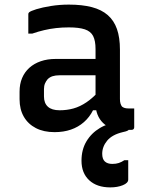

<svg xmlns="http://www.w3.org/2000/svg" viewBox="-20 -564 640 834"><path d="M501 -348Q501 -321 501 -294.5Q501 -268 501 -240.5Q501 -213 501 -186Q501 -159 501 -134Q501 -122 503.5 -114Q506 -106 510 -101Q515 -97 521.5 -95Q528 -93 537 -93Q539 -93 541.5 -93Q544 -93 547 -93H563Q563 -72 563 -52Q563 -32 563 -11Q563 -6 560 -3Q557 0 552 0Q547 0 533.5 0Q520 0 510 0Q484 0 463.5 -7.5Q443 -15 427.5 -30Q412 -45 403.5 -66.5Q395 -88 395 -116Q395 -150 395 -185.5Q395 -221 395 -255Q395 -271 395 -287Q395 -303 395 -319Q395 -335 395 -351Q395 -387 384.5 -407.5Q374 -428 348.5 -436.5Q323 -445 279 -445Q250 -445 223.5 -442Q197 -439 171.5 -433Q146 -427 120 -418H103Q103 -439 103 -460Q103 -481 103 -501Q103 -505 104 -507Q105 -509 106 -510Q112 -516 138 -524Q164 -532 201.5 -538Q239 -544 279 -544Q337 -544 379 -533Q421 -522 448 -498.5Q475 -475 488 -438Q501 -401 501 -348ZM171 -145Q171 -116 188 -100.5Q205 -85 239 -85Q271 -85 299.5 -93Q328 -101 356 -120Q384 -139 414 -172V-85H384Q369 -55 344.5 -33.5Q320 -12 288 -1Q256 10 217 10Q170 10 136 -7.5Q102 -25 83.5 -57Q65 -89 65 -133V-166Q65 -199 76 -225Q87 -251 107.5 -269.5Q128 -288 157 -298Q186 -308 222 -308Q257 -308 290 -308Q323 -308 354.5 -308Q386 -308 417 -308Q425 -308 429.5 -296Q434 -284 435 -267.5Q436 -251 436 -237Q400 -237 369 -237Q338 -237 306.5 -237Q275 -237 239 -237Q221 -237 208.5 -233Q196 -229 187 -220Q180 -212 175.5 -201.5Q171 -191 171 -177ZM499 -34Q507 -34 518.5 -24.5Q530 -15 540 -1Q538 2 532.5 4.5Q527 7 513 10Q467 21 445.5 47Q424 73 424 104Q424 127 435.5 137.5Q447 148 468 148Q484 148 496 144Q508 140 520 132H537Q537 139 537 149.5Q537 160 537 175.5Q537 191 537 216Q537 231 513.5 240.5Q490 250 459 250Q401 250 367.5 219Q334 188 334 134Q334 86 355.5 50Q377 14 414 -8Q451 -30 499 -34Z"/></svg>

Font: Recursive Monospace Medium
Style: Regular
Weight: 500
Version: Version 1.047